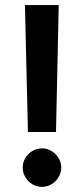

<svg xmlns="http://www.w3.org/2000/svg" viewBox="-20 -727 330 755"><path d="M200.2 -208H89.8L78.1 -707H210.9ZM69.3 -68.4Q69.3 -88.4 79.6 -105.7Q89.8 -123 107.4 -133.3Q125 -143.6 145.5 -143.6Q165 -143.6 182.4 -133.3Q199.7 -123 210.2 -105.7Q220.7 -88.4 220.7 -68.4Q220.7 -47.9 210.2 -30.3Q199.7 -12.7 182.4 -2.4Q165 7.8 145.5 7.8Q125 7.8 107.4 -2.4Q89.8 -12.7 79.6 -30.3Q69.3 -47.9 69.3 -68.4Z"/></svg>

Font: Pretendard Std SemiBold
Style: Regular
Weight: 600
Designer: Base glyphs from Inter by Rasmus Andersson; Hangeul glyphs from Noto Sans CJK(Source Han Sans) by Jang Soo-young and Kan
Foundry: Kil Hyung-jin
Version: Version 1.309